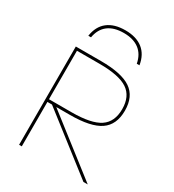

<svg xmlns="http://www.w3.org/2000/svg" viewBox="-228 -1108 1120 1235"><g transform="rotate(30 332.0 -490.0)"><path d="M335 -980Q416 -980 464.5 -942Q513 -904 525 -830H505Q493 -894 449.5 -927Q406 -960 335 -960Q262 -960 219 -927Q176 -894 165 -830H145Q156 -904 204.5 -942Q253 -980 335 -980ZM110 0V-730H297Q451 -730 520.5 -682.5Q590 -635 590 -530Q590 -425 520.5 -377.5Q451 -330 297 -330H120V-350H297Q443 -350 506.5 -392.5Q570 -435 570 -530Q570 -625 506.5 -667.5Q443 -710 297 -710H130V0ZM588 0 151 -340H183L620 0Z"/></g></svg>

Font: M PLUS 1 Thin
Style: Regular
Weight: 100
Designer: Coji Morishita
Foundry: UNDERFOREST DESIGN
Version: Version 1.001